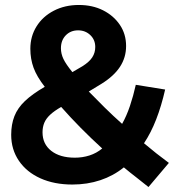

<svg xmlns="http://www.w3.org/2000/svg" viewBox="-20 -731 724 772"><path d="M271 11Q198 11 142.5 -14Q87 -39 56 -84.5Q25 -130 25 -189Q25 -231 38 -264Q51 -297 80.5 -325Q110 -353 160 -382Q128 -423 115 -458.5Q102 -494 102 -535Q102 -585 127 -625Q152 -665 196.5 -688Q241 -711 297 -711Q352 -711 394.5 -689.5Q437 -668 462 -631Q487 -594 487 -546Q487 -500 462.5 -462.5Q438 -425 388 -394L337 -363Q367 -332 401 -298.5Q435 -265 471 -233Q489 -265 502.5 -305Q516 -345 526 -390L644 -371Q629 -305 608 -251Q587 -197 559 -155Q585 -133 608.5 -114.5Q632 -96 659 -76L577 21Q554 2 528.5 -17.5Q503 -37 478 -58Q436 -24 383.5 -6.5Q331 11 271 11ZM271 -441 312 -465Q339 -482 351 -500.5Q363 -519 363 -542Q363 -571 343 -590Q323 -609 294 -609Q264 -609 244.5 -589Q225 -569 225 -537Q225 -515 235 -494Q245 -473 271 -441ZM281 -97Q312 -97 340 -106Q368 -115 391 -134Q346 -175 304.5 -217Q263 -259 226 -301Q198 -285 181.5 -269.5Q165 -254 158 -237Q151 -220 151 -199Q151 -152 186 -124.5Q221 -97 281 -97Z"/></svg>

Font: Red Hat Display ExtraBold
Style: Regular
Weight: 800
Designer: Pentagram, MCKL
Foundry: Pentagram, MCKL
Version: Version 1.023